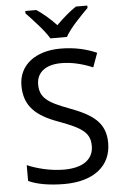

<svg xmlns="http://www.w3.org/2000/svg" viewBox="-62 -988 673 1042"><g transform="rotate(-5 274.5 -467.0)"><path d="M239 -784H329C353 -829 416 -893 454 -931V-944H392C357 -921 319 -888 283 -852C250 -888 211 -921 176 -944H116V-931C152 -893 213 -829 239 -784ZM502 -191C502 -303 433 -350 307 -397C191 -440 151 -469 151 -541C151 -603 197 -645 286 -645C348 -645 407 -628 457 -607L485 -684C431 -708 366 -724 288 -724C153 -724 60 -655 60 -542C60 -431 122 -374 244 -330C373 -283 412 -253 412 -183C412 -112 357 -68 251 -68C175 -68 99 -89 51 -110V-24C96 -2 167 10 247 10C403 10 502 -64 502 -191Z"/></g></svg>

Font: Noto Sans Elbasan
Style: Regular
Weight: 400
Designer: Monotype Design Team
Foundry: Monotype Imaging Inc.
Version: Version 2.004